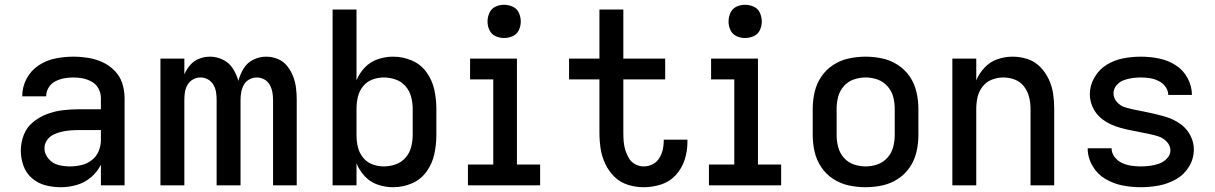

<svg xmlns="http://www.w3.org/2000/svg" viewBox="-20 -775 5080 803"><path d="M234 8Q268 8 301 -1.5Q334 -11 360.5 -33.5Q387 -56 402 -86V0H501V-365Q501 -396 491.5 -426Q482 -456 459.5 -479Q437 -502 408.5 -515Q380 -528 349 -533Q318 -538 287 -538Q249 -538 211.5 -530.5Q174 -523 141.5 -501.5Q109 -480 91 -445.5Q73 -411 73 -373V-372H173Q173 -392 183.5 -409Q194 -426 211.5 -435Q229 -444 248 -447.5Q267 -451 287 -451Q307 -451 327 -447Q347 -443 365 -432.5Q383 -422 392.5 -403.5Q402 -385 402 -365V-318H309Q276 -318 242.5 -314Q209 -310 177 -298Q145 -286 118.5 -264.5Q92 -243 79.5 -211Q67 -179 67 -145Q67 -113 78 -82Q89 -51 114 -29.5Q139 -8 170.5 0Q202 8 234 8ZM272 -79Q248 -79 224 -85Q200 -91 183 -111Q166 -131 166 -155Q166 -173 176.5 -188.5Q187 -204 203.5 -212Q220 -220 237.5 -224Q255 -228 273 -229.5Q291 -231 309 -231H402V-189Q402 -165 392.5 -142.5Q383 -120 363.5 -105Q344 -90 320 -84.5Q296 -79 272 -79Z M651 0H751V-358Q751 -374 753.5 -390Q756 -406 764.5 -420.5Q773 -435 787.5 -443Q802 -451 818 -451Q835 -451 849.5 -443Q864 -435 872.5 -420.5Q881 -406 883.5 -390Q886 -374 886 -358V0H986V-358Q986 -374 989 -390Q992 -406 1000 -420.5Q1008 -435 1023 -443Q1038 -451 1054 -451Q1070 -451 1085 -443Q1100 -435 1108 -420.5Q1116 -406 1119 -390Q1122 -374 1122 -358V0H1221V-358Q1221 -383 1218 -407.5Q1215 -432 1206 -455.5Q1197 -479 1181 -499Q1165 -519 1141.5 -528.5Q1118 -538 1093 -538Q1065 -538 1039.5 -525.5Q1014 -513 999 -488.5Q984 -464 977 -437Q969 -465 953.5 -489Q938 -513 912 -525.5Q886 -538 858 -538Q835 -538 813 -529.5Q791 -521 775.5 -503Q760 -485 751 -464V-530H651Z M1624 8Q1665 8 1702.5 -8Q1740 -24 1764 -57.5Q1788 -91 1796.5 -130.5Q1805 -170 1805 -210V-320Q1805 -360 1796.5 -399.5Q1788 -439 1764 -472.5Q1740 -506 1702.5 -522Q1665 -538 1624 -538Q1592 -538 1560.5 -527.5Q1529 -517 1506 -493Q1483 -469 1471 -439V-735H1371V0H1471V-92Q1483 -62 1506 -37.5Q1529 -13 1560.5 -2.5Q1592 8 1624 8ZM1585 -79Q1560 -79 1536.5 -88Q1513 -97 1497.5 -117Q1482 -137 1476.5 -161Q1471 -185 1471 -210V-320Q1471 -345 1476.5 -369Q1482 -393 1497.5 -413Q1513 -433 1536.5 -442Q1560 -451 1585 -451Q1610 -451 1634.5 -442.5Q1659 -434 1676 -414.5Q1693 -395 1699.5 -370Q1706 -345 1706 -320V-210Q1706 -185 1699.5 -160Q1693 -135 1676 -115.5Q1659 -96 1634.5 -87.5Q1610 -79 1585 -79Z M1937 0H2239V-87H2142V-530H1946V-443H2043V-87H1937ZM2088 -616Q2107 -616 2124.5 -624Q2142 -632 2150 -649Q2158 -666 2158 -685Q2158 -704 2150 -721.5Q2142 -739 2124.5 -747Q2107 -755 2088 -755Q2069 -755 2052 -747Q2035 -739 2027 -721.5Q2019 -704 2019 -685Q2019 -666 2027 -649Q2035 -632 2052 -624Q2069 -616 2088 -616Z M2672 8Q2709 8 2745 -3.5Q2781 -15 2806.5 -43Q2832 -71 2843.5 -107Q2855 -143 2855 -180Q2855 -186 2855 -191H2756Q2756 -188 2756 -185Q2756 -166 2751.5 -147.5Q2747 -129 2736.5 -112.5Q2726 -96 2708.5 -87.5Q2691 -79 2672 -79Q2654 -79 2637 -88Q2620 -97 2610.5 -113Q2601 -129 2595.5 -146.5Q2590 -164 2588.5 -182.5Q2587 -201 2587 -220V-443H2762V-530H2587V-735H2487V-530H2360V-443H2487V-220Q2487 -186 2492 -153Q2497 -120 2511.5 -89.5Q2526 -59 2550 -35.5Q2574 -12 2606.5 -2Q2639 8 2672 8Z M2945 0H3247V-87H3150V-530H2954V-443H3051V-87H2945ZM3096 -616Q3115 -616 3132.5 -624Q3150 -632 3158 -649Q3166 -666 3166 -685Q3166 -704 3158 -721.5Q3150 -739 3132.5 -747Q3115 -755 3096 -755Q3077 -755 3060 -747Q3043 -739 3035 -721.5Q3027 -704 3027 -685Q3027 -666 3035 -649Q3043 -632 3060 -624Q3077 -616 3096 -616Z M3600 8Q3635 8 3670 0.5Q3705 -7 3735 -26.5Q3765 -46 3785 -75.5Q3805 -105 3813 -140Q3821 -175 3821 -210V-320Q3821 -355 3813 -390Q3805 -425 3785 -454.5Q3765 -484 3735 -503.5Q3705 -523 3670 -530.5Q3635 -538 3600 -538Q3565 -538 3530 -530.5Q3495 -523 3465 -503.5Q3435 -484 3415 -454.5Q3395 -425 3387 -390Q3379 -355 3379 -320V-210Q3379 -175 3387 -140Q3395 -105 3415 -75.5Q3435 -46 3465 -26.5Q3495 -7 3530 0.5Q3565 8 3600 8ZM3600 -79Q3575 -79 3550.5 -87.5Q3526 -96 3509 -115.5Q3492 -135 3485.5 -160Q3479 -185 3479 -210V-320Q3479 -346 3485.5 -370.5Q3492 -395 3509 -414.5Q3526 -434 3550.5 -442.5Q3575 -451 3600 -451Q3626 -451 3650 -442.5Q3674 -434 3691.5 -414.5Q3709 -395 3715.5 -370.5Q3722 -346 3722 -320V-210Q3722 -185 3715.5 -160Q3709 -135 3691.5 -115.5Q3674 -96 3650 -87.5Q3626 -79 3600 -79Z M3963 0H4063V-320Q4063 -345 4068.5 -369Q4074 -393 4089.5 -413Q4105 -433 4128.5 -442Q4152 -451 4176 -451Q4201 -451 4224.5 -442Q4248 -433 4263 -413Q4278 -393 4284 -369Q4290 -345 4290 -320V0H4389V-320Q4389 -352 4384.5 -383Q4380 -414 4366.5 -443Q4353 -472 4330.5 -495Q4308 -518 4277.5 -528Q4247 -538 4215 -538Q4183 -538 4152 -527.5Q4121 -517 4098 -492.5Q4075 -468 4063 -439V-530H3963Z M4751 8Q4789 8 4826.5 1Q4864 -6 4898 -25Q4932 -44 4952.5 -77.5Q4973 -111 4973 -150Q4973 -170 4966.5 -189.5Q4960 -209 4948 -225.5Q4936 -242 4919.5 -254.5Q4903 -267 4884 -275.5Q4865 -284 4845.5 -289.5Q4826 -295 4806 -299.5Q4786 -304 4766 -308Q4746 -312 4726 -316Q4706 -320 4686 -326Q4666 -332 4651.5 -348Q4637 -364 4637 -385Q4637 -403 4649.5 -418Q4662 -433 4679.5 -439.5Q4697 -446 4715.5 -448.5Q4734 -451 4752 -451Q4771 -451 4789.5 -448Q4808 -445 4825.5 -436.5Q4843 -428 4854.5 -412Q4866 -396 4866 -378H4965Q4965 -415 4946.5 -449Q4928 -483 4896 -503Q4864 -523 4827 -530.5Q4790 -538 4752 -538Q4715 -538 4678 -531Q4641 -524 4609 -504.5Q4577 -485 4557.5 -451.5Q4538 -418 4538 -381Q4538 -361 4544.5 -341Q4551 -321 4563 -304.5Q4575 -288 4591.5 -275.5Q4608 -263 4627 -254.5Q4646 -246 4665.5 -240.5Q4685 -235 4705 -231Q4725 -227 4745 -223Q4765 -219 4785 -215Q4805 -211 4825 -204.5Q4845 -198 4860 -182Q4875 -166 4875 -146Q4875 -127 4860.5 -112Q4846 -97 4827.5 -90.5Q4809 -84 4789.5 -81.5Q4770 -79 4751 -79Q4731 -79 4711 -82Q4691 -85 4672.5 -93.5Q4654 -102 4641.5 -118.5Q4629 -135 4629 -155H4529Q4529 -116 4549 -81.5Q4569 -47 4602.5 -27Q4636 -7 4674 0.5Q4712 8 4751 8Z"/></svg>

Font: Iosevka Sparkle Medium
Style: Regular
Weight: 500
Designer: Belleve Invis
Foundry: Belleve Invis
Version: Version 4.5.0; ttfautohint (v1.8.3)